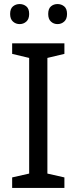

<svg xmlns="http://www.w3.org/2000/svg" viewBox="-20 -928 379 948"><path d="M298 0H40V-52L124 -71V-642L40 -662V-714H298V-662L214 -642V-71L298 -52ZM30 -859Q30 -885 44 -896.5Q58 -908 77 -908Q96 -908 110 -896.5Q124 -885 124 -859Q124 -834 110 -821.5Q96 -809 77 -809Q58 -809 44 -821.5Q30 -834 30 -859ZM218 -859Q218 -885 231.5 -896.5Q245 -908 264 -908Q283 -908 297 -896.5Q311 -885 311 -859Q311 -834 297 -821.5Q283 -809 264 -809Q245 -809 231.5 -821.5Q218 -834 218 -859Z"/></svg>

Font: Noto Sans Takri
Style: Regular
Weight: 400
Designer: Monotype Design Team
Foundry: Monotype Imaging Inc.
Version: Version 2.003; ttfautohint (v1.8.4.7-5d5b)